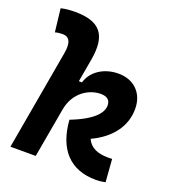

<svg xmlns="http://www.w3.org/2000/svg" viewBox="-137 -846 859 958"><g transform="rotate(20 293.0 -367.0)"><path d="M480.5 9.8C501.5 9.8 516.1 7.3 531.2 4.4L522 -116.7C515.6 -115.7 511.7 -115.7 502 -115.7C444.3 -115.7 405.8 -132.3 386.7 -173.8C487.3 -220.2 544.9 -297.4 544.9 -389.2C544.9 -472.7 490.2 -527.3 407.2 -527.3C330.1 -527.3 268.1 -485.8 250 -423.8H233.4L254.9 -545.4C279.3 -683.6 232.4 -742.7 97.7 -742.7C72.8 -742.7 47.9 -740.7 23.4 -734.9L37.6 -611.8C50.3 -615.7 63.5 -617.2 76.2 -617.2C113.3 -617.2 128.4 -590.8 117.7 -530.8L24.4 0H158.7L205.6 -264.6C223.1 -360.8 299.3 -401.9 358.4 -401.9C392.6 -401.9 409.7 -387.2 409.7 -358.9C409.7 -319.8 373 -272.9 254.9 -227.1C266.1 -74.2 343.8 9.8 480.5 9.8Z"/></g></svg>

Font: Cascadia Mono NF
Style: Bold Italic
Weight: 700
Italic angle: -10°
Monospace: yes
Designer: Aaron Bell
Foundry: Saja Typeworks
Version: Version 2404.023